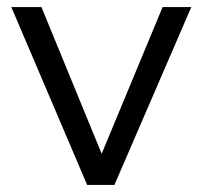

<svg xmlns="http://www.w3.org/2000/svg" viewBox="-20 -522 571 542"><path d="M439 -502H520L303 0H226L12 -502H97L267 -88Z"/></svg>

Font: PRinguin Sans
Style: Regular
Weight: 400
Designer: Vernon Adams
Foundry: Vernon Adams
Version: ""